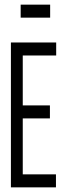

<svg xmlns="http://www.w3.org/2000/svg" viewBox="-20 -807 290 827"><path d="M27 0V-624H222V-568H78V-353H195V-297H78V-56H221V0ZM69 -731V-787H196V-731Z"/></svg>

Font: Inconsolata UltraCondensed
Style: Regular
Weight: 400
Width: 1
Monospace: yes
Designer: Raph Levien, Cyreal, Brenton Simpson
Foundry: Raph Levien, Cyreal, Google
Version: Version 3.001; ttfautohint (v1.8.2.53-6de2)